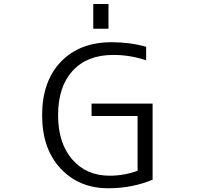

<svg xmlns="http://www.w3.org/2000/svg" viewBox="-20 -957 1040 986"><path d="M450.2 -424.8H763.7V-34.2Q658.2 9.8 536.1 9.8Q385.7 9.8 291 -91.8Q196.3 -193.4 196.3 -365.2Q196.3 -539.1 292.5 -639.6Q388.7 -740.2 553.7 -740.2Q647.5 -740.2 730.5 -716.8V-647.5Q643.6 -675.8 560.5 -674.8Q427.7 -674.8 353 -593.3Q278.3 -511.7 278.3 -365.2Q278.3 -222.7 350.6 -138.7Q422.9 -54.7 543 -54.7Q617.2 -54.7 686.5 -80.1V-361.3H450.2ZM459 -809.6V-936.5H537.1V-809.6Z"/></svg>

Font: Gen Shin Gothic Monospace Normal
Style: Regular
Weight: 350
Designer: [Source Han Sans]
Ryoko NISHIZUKA  (kana & ideographs); Paul D. Hunt (Latin, Greek & Cyrillic); Wenlong ZHANG  (bopomofo
Version: Version 1.002.20150607